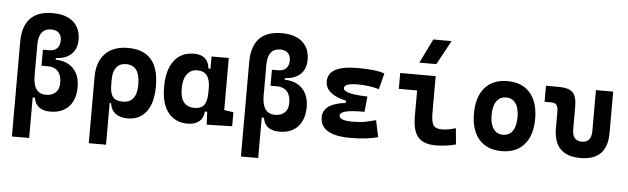

<svg xmlns="http://www.w3.org/2000/svg" viewBox="-57 -1019 4802 1468"><g transform="rotate(5 2344.0 -285.0)"><path d="M343.8 9.8Q289.6 9.8 257.6 -15.1Q225.6 -40 219.7 -85.9H202.1V224.6H69.8V-499.5Q69.8 -742.2 298.8 -742.2Q400.9 -742.2 457 -693.6Q513.2 -645 513.2 -556.6Q513.2 -486.3 471.2 -446Q429.2 -405.8 352.1 -401.9V-389.6Q439.5 -387.7 488.5 -336.4Q537.6 -285.2 537.6 -195.3Q537.6 -98.6 486.6 -44.4Q435.5 9.8 343.8 9.8ZM202.1 -253.9Q202.1 -115.7 300.8 -115.7Q348.6 -115.7 375.5 -141.8Q402.3 -168 402.3 -216.3Q402.3 -272.9 375.2 -303.5Q348.1 -334 298.8 -334H248V-457H295.9Q335 -457 356.4 -478.5Q377.9 -500 377.9 -539.6Q377.9 -576.2 357.2 -596.4Q336.4 -616.7 298.8 -616.7Q202.1 -616.7 202.1 -489.7Z M937.5 9.8Q880.4 9.8 845 -16.6Q809.6 -43 803.2 -94.7H792V224.6H659.7V-283.2Q659.7 -399.9 721.4 -463.6Q783.2 -527.3 896.5 -527.3Q1133.3 -527.3 1133.3 -253.9Q1133.3 -126.5 1082 -58.3Q1030.8 9.8 937.5 9.8ZM792 -234.9Q792 -171.4 814 -143.1Q835.9 -114.7 890.1 -114.7Q998 -114.7 998 -253.9Q998 -402.8 892.6 -402.8Q844.2 -402.8 818.1 -370.4Q792 -337.9 792 -278.8Z M1400.4 9.8Q1303.2 9.8 1249.5 -58.3Q1195.8 -126.5 1195.8 -253.9Q1195.8 -384.3 1249.8 -455.8Q1303.7 -527.3 1402.3 -527.3Q1510.7 -527.3 1521.5 -423.8H1537.1V-517.6H1669.4V-118.2L1740.7 -107.4V0L1545.9 4.9L1540.5 -93.8H1523.4Q1518.6 -42 1485.6 -16.1Q1452.6 9.8 1400.4 9.8ZM1537.1 -242.7V-274.9Q1537.1 -402.8 1439.9 -402.8Q1388.2 -402.8 1359.6 -364Q1331.1 -325.2 1331.1 -253.9Q1331.1 -114.7 1440.9 -114.7Q1494.6 -114.7 1515.9 -146.7Q1537.1 -178.7 1537.1 -242.7Z M2101.6 9.8Q2047.4 9.8 2015.4 -15.1Q1983.4 -40 1977.5 -85.9H1960V224.6H1827.6V-499.5Q1827.6 -742.2 2056.6 -742.2Q2158.7 -742.2 2214.8 -693.6Q2271 -645 2271 -556.6Q2271 -486.3 2229 -446Q2187 -405.8 2109.9 -401.9V-389.6Q2197.3 -387.7 2246.3 -336.4Q2295.4 -285.2 2295.4 -195.3Q2295.4 -98.6 2244.4 -44.4Q2193.4 9.8 2101.6 9.8ZM1960 -253.9Q1960 -115.7 2058.6 -115.7Q2106.4 -115.7 2133.3 -141.8Q2160.2 -168 2160.2 -216.3Q2160.2 -272.9 2133.1 -303.5Q2106 -334 2056.6 -334H2005.9V-457H2053.7Q2092.8 -457 2114.3 -478.5Q2135.7 -500 2135.7 -539.6Q2135.7 -576.2 2115 -596.4Q2094.2 -616.7 2056.6 -616.7Q1960 -616.7 1960 -489.7Z M2649.4 9.8Q2416.5 9.8 2416.5 -128.4Q2416.5 -233.4 2590.3 -253.4V-270.5Q2431.2 -305.7 2431.2 -405.3Q2431.2 -527.3 2657.2 -527.3Q2801.8 -527.3 2864.7 -502.9L2833 -379.9Q2762.2 -402.3 2668 -402.3Q2566.4 -402.3 2566.4 -364.7Q2566.4 -321.3 2751 -316.4L2739.3 -198.2H2723.6Q2551.8 -198.2 2551.8 -153.8Q2551.8 -115.2 2653.3 -115.2Q2716.8 -115.2 2758.5 -124.5Q2800.3 -133.8 2833 -142.1L2859.9 -13.7Q2819.3 -2.9 2766.4 3.4Q2713.4 9.8 2649.4 9.8Z M3302.7 9.8Q3208.5 9.8 3167 -39.1Q3125.5 -87.9 3125.5 -195.3V-396H2984.9V-517.6H3257.3V-232.9Q3257.3 -171.4 3272.9 -143.6Q3288.6 -115.7 3341.8 -115.7Q3382.8 -115.7 3445.8 -134.3L3457.5 -10.7Q3417.5 0 3381.1 4.9Q3344.7 9.8 3302.7 9.8ZM3124 -609.4 3214.8 -794.9H3355L3254.4 -609.4Z M3808.6 9.8Q3696.8 9.8 3635.3 -60.5Q3573.7 -130.9 3573.7 -258.8Q3573.7 -387.2 3635.3 -457.3Q3696.8 -527.3 3808.6 -527.3Q3920.4 -527.3 3981.9 -457.3Q4043.5 -387.2 4043.5 -258.8Q4043.5 -130.9 3981.9 -60.5Q3920.4 9.8 3808.6 9.8ZM3808.6 -115.7Q3856.4 -115.7 3882.3 -153.1Q3908.2 -190.4 3908.2 -258.8Q3908.2 -327.6 3882.3 -364.7Q3856.4 -401.9 3808.6 -401.9Q3761.2 -401.9 3735.1 -364.7Q3709 -327.6 3709 -258.8Q3709 -190.4 3735.1 -153.1Q3761.2 -115.7 3808.6 -115.7Z M4414.1 9.8Q4208 9.8 4208 -200.2V-326.2Q4208 -363.8 4195.8 -379.2Q4183.6 -394.5 4153.3 -394.5H4104V-517.6H4201.7Q4278.3 -517.6 4309.3 -487.1Q4340.3 -456.5 4340.3 -380.9V-204.1Q4340.3 -115.7 4414.1 -115.7Q4487.3 -115.7 4487.3 -204.1V-517.6H4619.6V-200.2Q4619.6 9.8 4414.1 9.8Z"/></g></svg>

Font: Cascadia Code NF
Style: Bold
Weight: 700
Monospace: yes
Designer: Aaron Bell
Foundry: Saja Typeworks
Version: Version 2404.023; ttfautohint (v1.8.4)